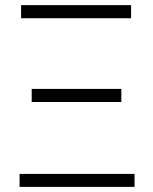

<svg xmlns="http://www.w3.org/2000/svg" viewBox="-20 -731 599 751"><path d="M56.6 -50.8H506.3V0H56.6ZM104 -383.3H454.6V-332H104ZM62.5 -710.9H492.7V-659.7H62.5Z"/></svg>

Font: RobotoInd Light
Style: Regular
Weight: 300
Designer: Google
Version: Version 2.001151; 2014